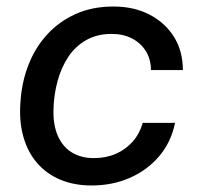

<svg xmlns="http://www.w3.org/2000/svg" viewBox="-20 -559 607 589"><path d="M261 10Q207 10 164.5 -8Q122 -26 93 -60Q64 -94 51 -142Q38 -190 43 -249Q47 -308 67.5 -360.5Q88 -413 124.5 -453Q161 -493 212 -516Q263 -539 328 -539Q391 -539 439 -514Q487 -489 514 -445.5Q541 -402 541 -344H443Q443 -377 427.5 -402Q412 -427 385 -441Q358 -455 322 -455Q278 -455 244.5 -436Q211 -417 189.5 -384.5Q168 -352 156.5 -310Q145 -268 144 -221Q143 -174 158 -141Q173 -108 201 -91Q229 -74 268 -74Q305 -74 335 -87Q365 -100 386.5 -124Q408 -148 418 -182H517Q505 -123 468.5 -80Q432 -37 378.5 -13.5Q325 10 261 10Z"/></svg>

Font: Mona Sans ExtraLight Medium
Style: Italic
Weight: 500
Italic angle: -11.6951°
Version: Version 2.000